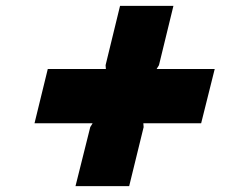

<svg xmlns="http://www.w3.org/2000/svg" viewBox="-20 -731 783 651"><path d="M662 -313H466L467 -300L418 -100H236L286 -300L294 -313H97L142 -497H339L338 -510L387 -711H568L519 -510L511 -497H708Z"/></svg>

Font: TypoPRO Sinkin Sans
Style: 900 X Black Italic
Weight: 950
Italic angle: -112°
Designer: Keith Bates
Foundry: K-Type
Version: Sinkin Sans (version 1.0)  by Keith Bates   •   © 2014   www